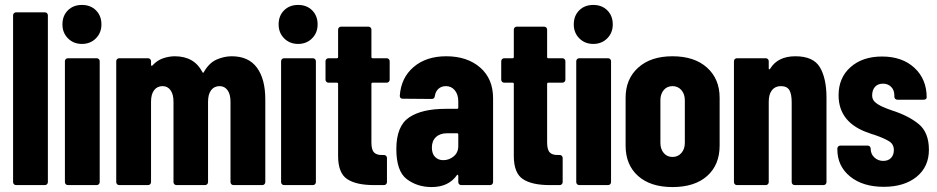

<svg xmlns="http://www.w3.org/2000/svg" viewBox="-20 -750 3798 778"><path d="M33 -12V-688Q33 -693 36.5 -696.5Q40 -700 45 -700H162Q167 -700 170.5 -696.5Q174 -693 174 -688V-12Q174 -7 170.5 -3.5Q167 0 162 0H45Q40 0 36.5 -3.5Q33 -7 33 -12Z M243 -12V-502Q243 -507 246.5 -510.5Q250 -514 255 -514H372Q377 -514 380.5 -510.5Q384 -507 384 -502V-12Q384 -7 380.5 -3.5Q377 0 372 0H255Q250 0 246.5 -3.5Q243 -7 243 -12ZM312 -730Q347 -730 369 -708Q391 -686 391 -651Q391 -617 368.5 -594.5Q346 -572 312 -572Q278 -572 255.5 -594.5Q233 -617 233 -651Q233 -686 255 -708Q277 -730 312 -730Z M451 -12V-502Q451 -507 454.5 -510.5Q458 -514 463 -514H580Q585 -514 588.5 -510.5Q592 -507 592 -502V-487Q592 -484 594 -483.5Q596 -483 598 -485Q617 -506 641.5 -514Q666 -522 688 -522Q767 -522 800 -458Q803 -452 806 -458Q827 -495 857.5 -508.5Q888 -522 919 -522Q987 -522 1021 -476Q1055 -430 1055 -347V-12Q1055 -7 1051.5 -3.5Q1048 0 1043 0H926Q921 0 917.5 -3.5Q914 -7 914 -12V-338Q914 -368 902 -384.5Q890 -401 870 -401Q848 -401 835.5 -384.5Q823 -368 823 -338V-12Q823 -7 819.5 -3.5Q816 0 811 0H695Q690 0 686.5 -3.5Q683 -7 683 -12V-338Q683 -368 671 -384.5Q659 -401 639 -401Q617 -401 604.5 -384.5Q592 -368 592 -338V-12Q592 -7 588.5 -3.5Q585 0 580 0H463Q458 0 454.5 -3.5Q451 -7 451 -12Z M1119 -12V-502Q1119 -507 1122.5 -510.5Q1126 -514 1131 -514H1248Q1253 -514 1256.5 -510.5Q1260 -507 1260 -502V-12Q1260 -7 1256.5 -3.5Q1253 0 1248 0H1131Q1126 0 1122.5 -3.5Q1119 -7 1119 -12ZM1188 -730Q1223 -730 1245 -708Q1267 -686 1267 -651Q1267 -617 1244.5 -594.5Q1222 -572 1188 -572Q1154 -572 1131.5 -594.5Q1109 -617 1109 -651Q1109 -686 1131 -708Q1153 -730 1188 -730Z M1350 -118V-410Q1350 -415 1345 -415H1311Q1306 -415 1302.5 -418.5Q1299 -422 1299 -427V-502Q1299 -507 1302.5 -510.5Q1306 -514 1311 -514H1345Q1350 -514 1350 -519V-630Q1350 -635 1353.5 -638.5Q1357 -642 1362 -642H1473Q1478 -642 1481.5 -638.5Q1485 -635 1485 -630V-519Q1485 -514 1490 -514H1547Q1552 -514 1555.5 -510.5Q1559 -507 1559 -502V-427Q1559 -422 1555.5 -418.5Q1552 -415 1547 -415H1490Q1485 -415 1485 -410V-172Q1485 -143 1496 -132Q1507 -121 1530 -122H1536Q1541 -122 1544.5 -118.5Q1548 -115 1548 -110V-12Q1548 -7 1544.5 -3.5Q1541 0 1536 0H1496Q1423 0 1386.5 -24.5Q1350 -49 1350 -118Z M1586 -146Q1586 -239 1637.5 -274Q1689 -309 1786 -309H1832Q1837 -309 1837 -314V-339Q1837 -367 1823 -384Q1809 -401 1787 -401Q1769 -401 1757 -390.5Q1745 -380 1742 -361Q1741 -349 1729 -349L1612 -350Q1600 -350 1600 -362Q1605 -435 1656 -478.5Q1707 -522 1788 -522Q1873 -522 1925.5 -476.5Q1978 -431 1978 -352V-12Q1978 -7 1974.5 -3.5Q1971 0 1966 0H1849Q1844 0 1840.5 -3.5Q1837 -7 1837 -12V-37Q1837 -40 1835 -41.5Q1833 -43 1832 -41Q1798 8 1729 8Q1671 8 1628.5 -24Q1586 -56 1586 -146ZM1776 -101Q1800 -101 1818.5 -116.5Q1837 -132 1837 -158V-205Q1837 -210 1832 -210H1791Q1763 -210 1746.5 -194.5Q1730 -179 1730 -152Q1730 -127 1743 -114Q1756 -101 1776 -101Z M2062 -118V-410Q2062 -415 2057 -415H2023Q2018 -415 2014.5 -418.5Q2011 -422 2011 -427V-502Q2011 -507 2014.5 -510.5Q2018 -514 2023 -514H2057Q2062 -514 2062 -519V-630Q2062 -635 2065.5 -638.5Q2069 -642 2074 -642H2185Q2190 -642 2193.5 -638.5Q2197 -635 2197 -630V-519Q2197 -514 2202 -514H2259Q2264 -514 2267.5 -510.5Q2271 -507 2271 -502V-427Q2271 -422 2267.5 -418.5Q2264 -415 2259 -415H2202Q2197 -415 2197 -410V-172Q2197 -143 2208 -132Q2219 -121 2242 -122H2248Q2253 -122 2256.5 -118.5Q2260 -115 2260 -110V-12Q2260 -7 2256.5 -3.5Q2253 0 2248 0H2208Q2135 0 2098.5 -24.5Q2062 -49 2062 -118Z M2315 -12V-502Q2315 -507 2318.5 -510.5Q2322 -514 2327 -514H2444Q2449 -514 2452.5 -510.5Q2456 -507 2456 -502V-12Q2456 -7 2452.5 -3.5Q2449 0 2444 0H2327Q2322 0 2318.5 -3.5Q2315 -7 2315 -12ZM2384 -730Q2419 -730 2441 -708Q2463 -686 2463 -651Q2463 -617 2440.5 -594.5Q2418 -572 2384 -572Q2350 -572 2327.5 -594.5Q2305 -617 2305 -651Q2305 -686 2327 -708Q2349 -730 2384 -730Z M2515 -160V-354Q2515 -430 2566 -476Q2617 -522 2705 -522Q2794 -522 2845 -476Q2896 -430 2896 -354V-160Q2896 -82 2845.5 -37Q2795 8 2705 8Q2616 8 2565.5 -37Q2515 -82 2515 -160ZM2705 -114Q2727 -114 2741 -130Q2755 -146 2755 -171V-344Q2755 -369 2741 -385Q2727 -401 2705 -401Q2683 -401 2669.5 -385Q2656 -369 2656 -344V-171Q2656 -146 2669.5 -130Q2683 -114 2705 -114Z M2954 -12V-502Q2954 -507 2957.5 -510.5Q2961 -514 2966 -514H3083Q3088 -514 3091.5 -510.5Q3095 -507 3095 -502V-473Q3095 -469 3097 -469Q3099 -469 3101 -472Q3132 -522 3203 -522Q3276 -522 3302.5 -477Q3329 -432 3329 -354V-12Q3329 -7 3325.5 -3.5Q3322 0 3317 0H3200Q3195 0 3191.5 -3.5Q3188 -7 3188 -12V-335Q3188 -369 3178.5 -385Q3169 -401 3144 -401Q3121 -401 3108 -384.5Q3095 -368 3095 -338V-12Q3095 -7 3091.5 -3.5Q3088 0 3083 0H2966Q2961 0 2957.5 -3.5Q2954 -7 2954 -12Z M3373 -145V-148Q3373 -153 3376.5 -156.5Q3380 -160 3385 -160H3496Q3501 -160 3504.5 -156.5Q3508 -153 3508 -148Q3508 -126 3523 -112Q3538 -98 3559 -98Q3579 -98 3590.5 -110Q3602 -122 3602 -142Q3602 -165 3583.5 -177Q3565 -189 3525 -203Q3511 -207 3504 -210Q3378 -251 3378 -364Q3378 -435 3426.5 -478Q3475 -521 3554 -521Q3636 -521 3685.5 -475Q3735 -429 3735 -355Q3735 -351 3731.5 -348.5Q3728 -346 3723 -346H3616Q3611 -346 3607.5 -349.5Q3604 -353 3604 -358V-363Q3604 -385 3591 -398Q3578 -411 3558 -411Q3537 -411 3525.5 -398Q3514 -385 3514 -363Q3514 -347 3525.5 -336.5Q3537 -326 3556 -317.5Q3575 -309 3593 -303Q3662 -281 3703 -247Q3744 -213 3744 -143Q3744 -74 3694 -33.5Q3644 7 3561 7Q3476 7 3424.5 -35Q3373 -77 3373 -145Z"/></svg>

Font: Barlow Condensed
Style: Bold
Weight: 700
Width: 3
Designer: Jeremy Tribby
Foundry: Tribby Type
Version: Version 1.500